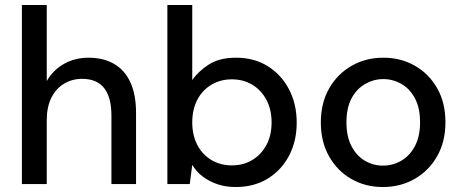

<svg xmlns="http://www.w3.org/2000/svg" viewBox="-20 -740 1859 772"><path d="M68 0V-720H168V-414Q193 -458 237 -483Q281 -508 337 -508Q395 -508 438 -483.5Q481 -459 504 -409.5Q527 -360 527 -286V0H428V-276Q428 -348 399 -385.5Q370 -423 310 -423Q270 -423 237.5 -403.5Q205 -384 186.5 -347Q168 -310 168 -257V0Z M928 12Q888 12 855 1Q822 -10 796 -29.5Q770 -49 753 -77L743 0H653V-720H753V-418Q777 -453 819.5 -480.5Q862 -508 929 -508Q1002 -508 1056.5 -474Q1111 -440 1142 -381Q1173 -322 1173 -247Q1173 -172 1142 -113.5Q1111 -55 1056 -21.5Q1001 12 928 12ZM912 -75Q959 -75 995 -97Q1031 -119 1051.5 -157.5Q1072 -196 1072 -248Q1072 -299 1051.5 -338Q1031 -377 995 -399Q959 -421 912 -421Q866 -421 829.5 -399Q793 -377 773 -338Q753 -299 753 -248Q753 -197 773 -158Q793 -119 829.5 -97Q866 -75 912 -75Z M1519 12Q1449 12 1392.5 -20.5Q1336 -53 1303 -111.5Q1270 -170 1270 -248Q1270 -326 1303.5 -384.5Q1337 -443 1394 -475.5Q1451 -508 1521 -508Q1592 -508 1648.5 -475.5Q1705 -443 1738 -385Q1771 -327 1771 -248Q1771 -170 1737.5 -111.5Q1704 -53 1647 -20.5Q1590 12 1519 12ZM1520 -74Q1559 -74 1593 -93.5Q1627 -113 1648 -152Q1669 -191 1669 -248Q1669 -306 1648.5 -344.5Q1628 -383 1594 -402.5Q1560 -422 1521 -422Q1483 -422 1448.5 -402.5Q1414 -383 1393.5 -344.5Q1373 -306 1373 -248Q1373 -191 1393.5 -152Q1414 -113 1447.5 -93.5Q1481 -74 1520 -74Z"/></svg>

Font: DM Sans 24pt Medium
Style: Regular
Weight: 500
Designer: Colophon Foundry, Jonny Pinhorn
Foundry: Colophon Foundry
Version: Version 4.004;gftools[0.9.30]